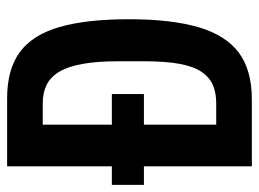

<svg xmlns="http://www.w3.org/2000/svg" viewBox="-114 -613 727 539"><g transform="rotate(-90 249.5 -343.5)"><path d="M0 -303V-393H255V-303ZM52 0V-687H243Q324 -687 372.5 -651.5Q421 -616 443 -540.5Q465 -465 465 -345Q465 -226 442.5 -149.5Q420 -73 371 -36.5Q322 0 240 0ZM169 -100H229Q258 -100 279.5 -109Q301 -118 316.5 -140Q332 -162 339.5 -201.5Q347 -241 347 -302V-374Q347 -435 339.5 -476Q332 -517 317 -541.5Q302 -566 280 -576.5Q258 -587 229 -587H169Z"/></g></svg>

Font: Archivo ExtraCondensed SemiBold
Style: Regular
Weight: 600
Width: 2
Designer: Hector Gatti
Foundry: Omnibus-Type
Version: Version 2.001